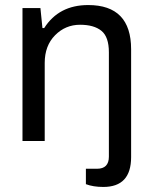

<svg xmlns="http://www.w3.org/2000/svg" viewBox="-20 -558 602 760"><path d="M389 182Q349 182 320 171V110H364Q411 110 411 62V-351Q411 -412 381.5 -436Q352 -460 297 -460Q239 -460 198 -418.5Q157 -377 157 -309V0H69V-526H140L148 -447H155Q213 -538 329 -538Q499 -538 499 -363V64Q499 182 389 182Z"/></svg>

Font: Archivo
Style: Regular
Weight: 400
Designer: Hector Gatti
Foundry: Omnibus-Type
Version: Version 2.001